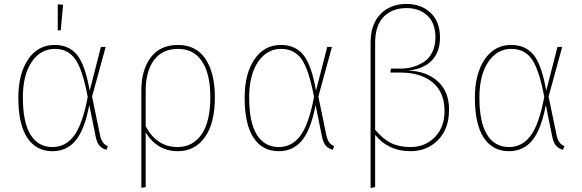

<svg xmlns="http://www.w3.org/2000/svg" viewBox="-20 -757 2950 974"><path d="M273 -735 300 -733 288 -603H273ZM257 -529Q330 -529 371 -478.5Q412 -428 435 -297L492 -519H516L447 -267L488 -69Q497 -27 527 -16L520 3Q499 -3 486 -16.5Q473 -30 466 -61L433 -224Q409 -99 364 -44.5Q319 10 246 10Q163 10 118 -58.5Q73 -127 73 -262Q73 -382 122.5 -455.5Q172 -529 257 -529ZM258 -509Q186 -509 141 -443Q96 -377 96 -262Q96 -136 135 -73.5Q174 -11 246 -11Q312 -11 355 -67.5Q398 -124 425 -265Q399 -404 362 -456.5Q325 -509 258 -509Z M884 -529Q974 -529 1022 -458.5Q1070 -388 1070 -264Q1070 -131 1019 -60.5Q968 10 882 10Q778 10 719 -85V192L697 196V-298Q697 -402 744.5 -465.5Q792 -529 884 -529ZM881 -11Q958 -11 1002.5 -75.5Q1047 -140 1047 -264Q1047 -382 1005 -445.5Q963 -509 883 -509Q803 -509 761 -452Q719 -395 719 -295V-116Q776 -11 881 -11Z M1405 -529Q1478 -529 1519 -478.5Q1560 -428 1583 -297L1640 -519H1664L1595 -267L1636 -69Q1645 -27 1675 -16L1668 3Q1647 -3 1634 -16.5Q1621 -30 1614 -61L1581 -224Q1557 -99 1512 -44.5Q1467 10 1394 10Q1311 10 1266 -58.5Q1221 -127 1221 -262Q1221 -382 1270.5 -455.5Q1320 -529 1405 -529ZM1406 -509Q1334 -509 1289 -443Q1244 -377 1244 -262Q1244 -136 1283 -73.5Q1322 -11 1394 -11Q1460 -11 1503 -67.5Q1546 -124 1573 -265Q1547 -404 1510 -456.5Q1473 -509 1406 -509Z M2049 -399Q2142 -397 2200.5 -344.5Q2259 -292 2258 -198Q2257 -101 2201 -45.5Q2145 10 2062 10Q1950 10 1883 -73V192L1860 197V-541Q1860 -634 1910 -685.5Q1960 -737 2042 -737Q2116 -737 2163.5 -693Q2211 -649 2212 -570Q2213 -493 2170 -449.5Q2127 -406 2049 -399ZM2062 -11Q2137 -11 2186.5 -62Q2236 -113 2235 -198Q2234 -290 2174 -339.5Q2114 -389 2010 -389H1960L1963 -409H2012Q2044 -409 2073 -417Q2102 -425 2129.5 -442.5Q2157 -460 2173 -492.5Q2189 -525 2189 -570Q2188 -641 2147.5 -678.5Q2107 -716 2042 -716Q1969 -716 1926 -671.5Q1883 -627 1883 -540V-99Q1922 -52 1963.5 -31.5Q2005 -11 2062 -11Z M2573 -529Q2646 -529 2687 -478.5Q2728 -428 2751 -297L2808 -519H2832L2763 -267L2804 -69Q2813 -27 2843 -16L2836 3Q2815 -3 2802 -16.5Q2789 -30 2782 -61L2749 -224Q2725 -99 2680 -44.5Q2635 10 2562 10Q2479 10 2434 -58.5Q2389 -127 2389 -262Q2389 -382 2438.5 -455.5Q2488 -529 2573 -529ZM2574 -509Q2502 -509 2457 -443Q2412 -377 2412 -262Q2412 -136 2451 -73.5Q2490 -11 2562 -11Q2628 -11 2671 -67.5Q2714 -124 2741 -265Q2715 -404 2678 -456.5Q2641 -509 2574 -509Z"/></svg>

Font: FiraGO Thin
Style: Regular
Weight: 100
Designer: bBox Type
Foundry: bBox Type GmbH
Version: Version 1.001;PS 001.001;hotconv 1.0.88;makeotf.lib2.5.64775